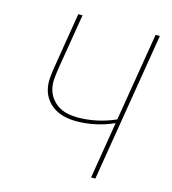

<svg xmlns="http://www.w3.org/2000/svg" viewBox="-109 -825 819 914"><g transform="rotate(15 300.0 -367.5)"><path d="M424 0 470 -280Q426 -260 379 -250Q332 -240 287 -240Q257 -240 229.5 -246Q202 -252 179 -266Q156 -280 139.5 -302Q123 -324 116.5 -351Q110 -378 112.5 -407.5Q115 -437 120 -466L164 -735H185L140 -463Q136 -437 133.5 -411Q131 -385 136.5 -360.5Q142 -336 156.5 -316Q171 -296 191 -283Q211 -270 236 -264.5Q261 -259 288 -259Q334 -259 381 -269Q428 -279 473 -299L545 -735H566L445 0Z"/></g></svg>

Font: Iosevka Aile Thin
Style: Italic
Weight: 100
Italic angle: -9°
Designer: Belleve Invis
Foundry: Belleve Invis
Version: Version 31.1.0; ttfautohint (v1.8.4)